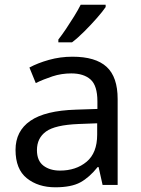

<svg xmlns="http://www.w3.org/2000/svg" viewBox="-20 -786 601 816"><path d="M288 -545Q386 -545 433 -502Q480 -459 480 -365V0H416L399 -76H395Q360 -32 321.5 -11Q283 10 215 10Q142 10 94 -28.5Q46 -67 46 -149Q46 -229 109 -272.5Q172 -316 303 -320L394 -323V-355Q394 -422 365 -448Q336 -474 283 -474Q241 -474 203 -461.5Q165 -449 132 -433L105 -499Q140 -518 188 -531.5Q236 -545 288 -545ZM314 -259Q214 -255 175.5 -227Q137 -199 137 -148Q137 -103 164.5 -82Q192 -61 235 -61Q303 -61 348 -98.5Q393 -136 393 -214V-262ZM429 -756Q417 -738 392 -709.5Q367 -681 338.5 -652.5Q310 -624 286 -606H228V-618Q243 -637 260.5 -663Q278 -689 295 -716.5Q312 -744 323 -766H429Z"/></svg>

Font: Noto Sans Hebrew Droid
Style: Regular
Weight: 400
Designer: Monotype Design Team
Foundry: Monotype Imaging Inc.
Version: Version 1.100